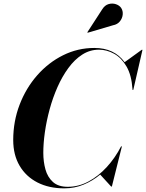

<svg xmlns="http://www.w3.org/2000/svg" viewBox="-20 -1023 802 1053"><path d="M600 -884.5 461 -843.5 459 -846 540 -971Q554.5 -994.5 575.5 -1000.5Q596.5 -1006.5 615.8 -1000Q635 -993.5 644.5 -979.5Q655 -963.5 653 -943Q651 -922.5 637.5 -905.8Q624 -889 600 -884.5ZM332.5 10Q248.5 10 185.5 -22.2Q122.5 -54.5 87.5 -114Q52.5 -173.5 52.5 -255Q52.5 -357.5 87.5 -448.8Q122.5 -540 184 -610Q245.5 -680 326 -720Q406.5 -760 497.5 -760Q606.5 -760 663.5 -682L757.5 -750H761.5L711 -530H706.5V-535.5Q701.5 -611 673.8 -658.5Q646 -706 605.8 -728.2Q565.5 -750.5 522.5 -750.5Q473 -750.5 431 -723.5Q389 -696.5 355 -650Q321 -603.5 295.2 -545.2Q269.5 -487 252.2 -423.5Q235 -360 226.2 -298.5Q217.5 -237 217.5 -185Q217.5 -136.5 229.2 -94Q241 -51.5 270.2 -25Q299.5 1.5 351.5 1.5Q411 1.5 465.5 -27.8Q520 -57 565.8 -107Q611.5 -157 644 -220H648.5L593.5 0H589.5L529.5 -65.5Q488 -31 438.5 -10.5Q389 10 332.5 10Z"/></svg>

Font: Bodoni* 36pt
Style: Bold Italic
Weight: 700
Italic angle: -13°
Version: Version 2.3